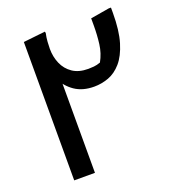

<svg xmlns="http://www.w3.org/2000/svg" viewBox="-137 -867 883 974"><g transform="rotate(-20 304.5 -380.0)"><path d="M97 -747 215 -760 217 -752Q212 -730 210.5 -707Q209 -684 209 -669Q209 -626 225 -589Q241 -552 274 -529.5Q307 -507 358 -507Q372 -507 388.5 -508.5Q405 -510 424 -517Q447 -558 453 -606Q459 -654 459 -704V-743L560 -760H572V-732Q572 -636 553 -573.5Q534 -511 503 -475.5Q472 -440 434 -426Q396 -412 356 -412Q294 -412 252 -440.5Q210 -469 184 -520L209 -526V0H97Z"/></g></svg>

Font: Kufam Medium
Style: Italic
Weight: 500
Italic angle: -11°
Designer: Artur Schmal
Foundry: Original Type
Version: Version 1.301; ttfautohint (v1.8.3)